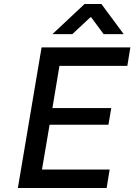

<svg xmlns="http://www.w3.org/2000/svg" viewBox="-20 -936 669 956"><path d="M276 -608 241 -398H534L520 -315H227L189 -92H526L511 0H69L187 -700H629L614 -608ZM401 -916H485L596 -766H496L434 -850H430L340 -766H241Z"/></svg>

Font: Be Vietnam Medium
Style: Italic
Weight: 500
Italic angle: -9.444°
Designer: Gabriel Lam
Foundry: TypeRant
Version: Version 3.000